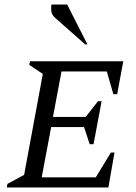

<svg xmlns="http://www.w3.org/2000/svg" viewBox="-20 -832 602 852"><path d="M10 0 13 -16 87 -56 170 -504 110 -544 113 -560H527L500 -414H483L454 -515H253L215 -313H360L415 -383H431L395 -192H378L353 -268H207L165 -45H405L472 -155H488L461 0ZM358 -635 229 -749Q210 -765 208 -781Q206 -797 208 -812H278L368 -635Z"/></svg>

Font: Spectral SC
Style: Italic
Weight: 400
Italic angle: -10°
Designer: Jean-Baptiste Levee
Foundry: Production Type
Version: Version 2.001